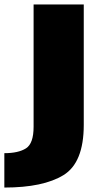

<svg xmlns="http://www.w3.org/2000/svg" viewBox="-86 -613 454 863"><path d="M-66.5 230Q108.5 230 199.5 174Q290.5 118 290.5 -52V-593H65V-43Q65 32 30.8 53.8Q-3.5 75.5 -66.5 75.5Z"/></svg>

Font: Anybody UltraCondensed Thin Black
Style: Regular
Weight: 900
Version: Version 1.111